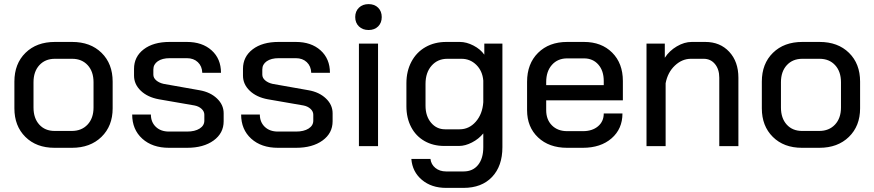

<svg xmlns="http://www.w3.org/2000/svg" viewBox="-20 -711 4254 934"><path d="M50 -184V-314Q50 -401 104 -454Q158 -507 247 -507H331Q420 -507 474 -454Q528 -401 528 -314V-184Q528 -98 473.5 -45Q419 8 330 8H245Q157 8 103.5 -45Q50 -98 50 -184ZM329 -74Q377 -74 406 -105Q435 -136 435 -188V-311Q435 -363 406.5 -394Q378 -425 331 -425H247Q200 -425 171.5 -394Q143 -363 143 -311V-188Q143 -136 171 -105Q199 -74 246 -74Z M623 -154H714Q714 -117 738 -94Q762 -71 802 -71H890Q928 -71 951 -85.5Q974 -100 974 -124V-153Q974 -169 960.5 -181.5Q947 -194 926 -198L753 -228Q698 -238 665 -269.5Q632 -301 632 -343V-376Q632 -435 679 -471Q726 -507 805 -507H889Q964 -507 1009.5 -466Q1055 -425 1055 -357H964Q963 -389 942.5 -408.5Q922 -428 889 -428H806Q769 -428 747.5 -413Q726 -398 726 -373V-348Q726 -332 740 -320Q754 -308 776 -303L951 -272Q1003 -263 1035.5 -232Q1068 -201 1068 -160V-121Q1068 -63 1019 -27.5Q970 8 890 8H802Q721 8 672 -36.5Q623 -81 623 -154Z M1153 -154H1244Q1244 -117 1268 -94Q1292 -71 1332 -71H1420Q1458 -71 1481 -85.5Q1504 -100 1504 -124V-153Q1504 -169 1490.5 -181.5Q1477 -194 1456 -198L1283 -228Q1228 -238 1195 -269.5Q1162 -301 1162 -343V-376Q1162 -435 1209 -471Q1256 -507 1335 -507H1419Q1494 -507 1539.5 -466Q1585 -425 1585 -357H1494Q1493 -389 1472.5 -408.5Q1452 -428 1419 -428H1336Q1299 -428 1277.5 -413Q1256 -398 1256 -373V-348Q1256 -332 1270 -320Q1284 -308 1306 -303L1481 -272Q1533 -263 1565.5 -232Q1598 -201 1598 -160V-121Q1598 -63 1549 -27.5Q1500 8 1420 8H1332Q1251 8 1202 -36.5Q1153 -81 1153 -154Z M1708 -628Q1708 -656 1726 -673.5Q1744 -691 1773 -691Q1802 -691 1819.5 -673.5Q1837 -656 1837 -628Q1837 -600 1819.5 -582.5Q1802 -565 1773 -565Q1744 -565 1726 -582.5Q1708 -600 1708 -628ZM1726 -499H1819V0H1726Z M1981 62H2074Q2077 89 2098 106Q2119 123 2150 123H2235Q2280 123 2305.5 91.5Q2331 60 2331 5V-62Q2309 -35 2276 -18Q2243 -1 2213 -1H2141Q2087 -1 2045 -25Q2003 -49 1980 -93Q1957 -137 1957 -194V-306Q1957 -365 1981.5 -411Q2006 -457 2050 -482Q2094 -507 2151 -507H2217Q2249 -507 2283 -489.5Q2317 -472 2336 -445V-499H2424V5Q2424 97 2373.5 150Q2323 203 2235 203H2150Q2079 203 2032.5 164Q1986 125 1981 62ZM2216 -82Q2262 -82 2294.5 -119Q2327 -156 2331 -214V-319Q2327 -366 2297 -395.5Q2267 -425 2225 -425H2156Q2109 -425 2079.5 -391.5Q2050 -358 2050 -303V-197Q2050 -146 2077 -114Q2104 -82 2145 -82Z M2544 -175V-313Q2544 -401 2597.5 -454Q2651 -507 2739 -507H2821Q2906 -507 2958 -455Q3010 -403 3010 -317V-223H2637V-175Q2637 -129 2665 -101Q2693 -73 2739 -73H2816Q2861 -73 2889 -96.5Q2917 -120 2917 -159H3008Q3008 -84 2955 -38Q2902 8 2815 8H2739Q2651 8 2597.5 -42.5Q2544 -93 2544 -175ZM2917 -297V-317Q2917 -367 2890.5 -397Q2864 -427 2821 -427H2739Q2693 -427 2665 -395.5Q2637 -364 2637 -312V-297Z M3125 -499H3214V-430Q3236 -464 3272.5 -485.5Q3309 -507 3345 -507H3411Q3483 -507 3527.5 -459Q3572 -411 3572 -333V0H3479V-333Q3479 -374 3458 -399.5Q3437 -425 3403 -425H3341Q3298 -425 3263 -392Q3228 -359 3218 -306V0H3125Z M3686 -184V-314Q3686 -401 3740 -454Q3794 -507 3883 -507H3967Q4056 -507 4110 -454Q4164 -401 4164 -314V-184Q4164 -98 4109.5 -45Q4055 8 3966 8H3881Q3793 8 3739.5 -45Q3686 -98 3686 -184ZM3965 -74Q4013 -74 4042 -105Q4071 -136 4071 -188V-311Q4071 -363 4042.5 -394Q4014 -425 3967 -425H3883Q3836 -425 3807.5 -394Q3779 -363 3779 -311V-188Q3779 -136 3807 -105Q3835 -74 3882 -74Z"/></svg>

Font: Bai Jamjuree Medium
Style: Regular
Weight: 500
Version: Version 1.000; ttfautohint (v1.6)